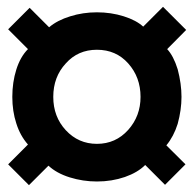

<svg xmlns="http://www.w3.org/2000/svg" viewBox="-20 -623 570 563"><path d="M525.9 -535.2 470.2 -479Q488.8 -459 501 -419.9Q512.2 -377.4 512.2 -338.9Q512.2 -300.8 501 -259.8Q489.3 -222.7 467.8 -196.8L523.9 -141.1L463.9 -81.1L405.8 -139.2Q383.8 -117.2 346.2 -104Q307.6 -90.8 264.2 -90.8Q223.1 -90.8 184.1 -103Q145.5 -115.2 122.1 -137.2L64.9 -80.1L3.9 -141.1L62 -199.2Q39.1 -225.1 27.8 -261.2Q16.1 -296.9 16.1 -338.9Q16.1 -381.8 27.8 -418.9Q39.6 -456.5 62 -479L3.9 -537.1L66.9 -600.1L124 -543Q147.9 -563.5 186 -575.2Q223.1 -586.9 264.2 -586.9Q305.7 -586.9 342.8 -575.2Q379.9 -563.5 399.9 -544.9L458 -603ZM264.2 -477.1Q208.5 -477.1 172.9 -437Q136.2 -397.5 136.2 -338.9Q136.2 -280.8 172.9 -241.2Q210 -201.2 264.2 -201.2Q319.3 -201.2 356 -242.2Q392.1 -282.7 392.1 -338.9Q392.1 -396.5 356 -437Q320.3 -477.1 264.2 -477.1Z"/></svg>

Font: Archivo-RBTV
Style: Regular
Weight: 500
Designer: Hector Gatti
Foundry: Hector Gatti
Version: ""